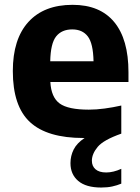

<svg xmlns="http://www.w3.org/2000/svg" viewBox="-20 -576 594 816"><path d="M410 221Q345.5 221 312.5 193Q279.5 165 279.5 117.5Q279.5 86.5 293 59.5Q306.5 32.5 339.5 10.5Q337.5 10.5 335 10.5Q180.5 10.5 107.5 -57Q34.5 -124.5 34.5 -274Q34.5 -410 100.8 -482.8Q167 -555.5 288.5 -555.5Q405 -555.5 465.5 -482.2Q526 -409 526 -269V-227.5H194Q197.5 -162.5 233.5 -136.2Q269.5 -110 357.5 -110Q389.5 -110 424.8 -114.8Q460 -119.5 495.5 -127.5V-8Q420 18.5 395.2 48.2Q370.5 78 370.5 107Q370.5 130 386 143.5Q401.5 157 431.5 157Q461.5 157 495.5 141.5V204.5Q477.5 212 457 216.5Q436.5 221 410 221ZM287 -451Q242.5 -451 218.8 -421.5Q195 -392 193.5 -315.5H377.5Q376 -391.5 353.2 -421.2Q330.5 -451 287 -451Z"/></svg>

Font: Encode Sans
Style: Bold
Weight: 700
Designer: Multiple Designers
Foundry: Impallari Type
Version: Version 3.002; ttfautohint (v1.8.3) -l 8 -r 50 -G 200 -x 14 